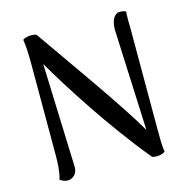

<svg xmlns="http://www.w3.org/2000/svg" viewBox="-105 -803 897 916"><g transform="rotate(-15 343.5 -345.0)"><path d="M120 12C144 12 169 -10 167 -43L149 -555C223 -427 374 -189 536 7C552 14 590 10 600 -2C595 -32 595 -67 595 -118V-612C595 -636 593 -671 596 -695C583 -701 569 -702 556 -700C531 -691 519 -657 522 -611L543 -124C468 -256 265 -539 155 -697C147 -705 101 -705 87 -691C92 -661 94 -620 94 -569V-120C94 -82 92 -34 81 -2C91 6 105 12 120 12Z"/></g></svg>

Font: Arima Koshi Medium
Style: Regular
Weight: 500
Designer: Joana Correia and Natanael Gama
Foundry: NDISCOVER
Version: Version 1.019;PS 001.019;hotconv 1.0.88;makeotf.lib2.5.64775